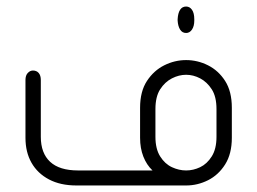

<svg xmlns="http://www.w3.org/2000/svg" viewBox="-20 -568 787 588"><path d="M550 -467Q538 -467 531.5 -477.5Q525 -488 524 -505V-509Q525 -528 531.5 -538Q538 -548 550 -548Q561 -548 568 -538Q575 -528 575 -509V-505Q575 -488 568 -477.5Q561 -467 550 -467ZM550 0H214Q165 0 130 -18.5Q95 -37 76.5 -69.5Q58 -102 58 -146V-323Q58 -337 65 -344.5Q72 -352 81 -352Q92 -352 98.5 -344.5Q105 -337 105 -323V-149Q105 -99 133.5 -72.5Q162 -46 219 -46H447Q429 -63 419 -88.5Q409 -114 409 -146V-238Q409 -288 430 -320Q451 -352 483 -368Q515 -384 550 -384Q585 -384 617 -368Q649 -352 669.5 -320Q690 -288 690 -238V-146Q690 -97 669.5 -64.5Q649 -32 617 -16Q585 0 550 0ZM550 -46Q572 -46 593 -56Q614 -66 628.5 -89Q643 -112 643 -149V-234Q643 -272 628.5 -294.5Q614 -317 593 -328Q572 -339 550 -339Q528 -339 506.5 -328Q485 -317 470.5 -294.5Q456 -272 456 -234V-149Q456 -112 470.5 -89Q485 -66 506.5 -56Q528 -46 550 -46Z"/></svg>

Font: Beiruti Light
Style: Regular
Weight: 300
Designer: Arlette Boutros
Foundry: Boutros
Version: Version 1.41